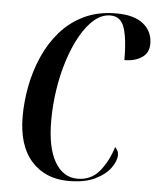

<svg xmlns="http://www.w3.org/2000/svg" viewBox="-53 -771 678 826"><g transform="rotate(5 286.5 -358.0)"><path d="M274 10Q173 10 113 -57Q53 -124 53 -250Q53 -313 65.5 -379.5Q78 -446 105 -508Q132 -570 174.5 -619Q217 -668 277 -697Q337 -726 416 -726Q494 -726 533.5 -693.5Q573 -661 573 -609Q573 -569 543 -549Q513 -529 468 -529Q468 -619 452.5 -667Q437 -715 392 -715Q355 -715 322.5 -687.5Q290 -660 263 -612Q236 -564 216.5 -503Q197 -442 187 -375Q177 -308 177 -243Q177 -126 213 -64.5Q249 -3 311 -3Q370 -3 406 -47Q442 -91 461 -153Q467 -146 471.5 -138.5Q476 -131 476 -120Q476 -94 454 -63.5Q432 -33 387.5 -11.5Q343 10 274 10Z"/></g></svg>

Font: Noto Serif Display ExtraCondensed SemiBold
Style: Italic
Weight: 600
Width: 2
Italic angle: -12°
Designer: Monotype Design Team
Foundry: Monotype Imaging Inc.
Version: Version 2.009